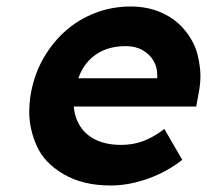

<svg xmlns="http://www.w3.org/2000/svg" viewBox="-20 -561 637 591"><path d="M321 10Q235 10 175.5 -25Q116 -60 93 -112Q70 -164 70 -217Q70 -238 73 -261Q82 -323 109.5 -374Q137 -425 178 -462.5Q219 -500 271.5 -520.5Q324 -541 382 -541Q436 -541 479.5 -521Q523 -501 551 -465.5Q579 -430 588 -393Q597 -356 597 -327Q597 -303 592 -277L584 -233H207Q209 -209 218 -189Q233 -154 267.5 -134.5Q302 -115 353 -115Q388 -115 419 -126Q450 -137 486 -164L541 -69Q508 -43 470.5 -25.5Q433 -8 395 1Q357 10 321 10ZM464 -320V-324Q464 -328 464 -331Q464 -354 452.5 -374Q441 -394 419 -406.5Q397 -419 367 -419Q323 -419 290 -402Q257 -385 236 -352Q227 -337 221 -320Z"/></svg>

Font: Lexend SemBd
Style: Italic
Weight: 600
Italic angle: -8.13011°
Designer: Bonnie Shaver-Troup, Thomas Jockin
Foundry: Lexend
Version: Version 1.007